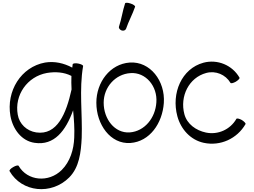

<svg xmlns="http://www.w3.org/2000/svg" viewBox="-20 -996 1804 1363"><path d="M496 -540C495 -532 494 -524 493 -516C433 -548 367 -563 300 -552C129 -521 23 -349 54 -173C71 -79 133 5 226 18C365 39 447 -68 499 -213C505 -149 510 -84 507 -20C504 66 478 151 418 211C326 302 175 290 112 181C109 176 92 179 74 190C56 200 44 213 48 219C135 370 345 390 471 264C543 192 555 85 560 -18C566 -188 541 -359 570 -527C571 -533 556 -541 535 -545C515 -549 498 -546 496 -540ZM237 -56C170 -66 117 -116 106 -182C81 -321 174 -453 313 -478C373 -488 435 -484 487 -457C486 -425 486 -393 488 -361C450 -189 386 -34 237 -56Z M875 -792C893 -845 921 -895 939 -948C941 -954 927 -965 907 -971C887 -978 870 -978 868 -972C850 -918 843 -862 825 -808C821 -797 830 -785 843 -780C857 -775 871 -781 875 -792ZM906 19C1043 9 1133 -121 1143 -265C1154 -421 1046 -562 901 -552C761 -542 664 -412 664 -267C664 -112 764 29 906 19ZM716 -267C716 -376 798 -470 906 -477C1015 -485 1099 -383 1090 -269C1083 -159 1007 -64 901 -56C794 -49 716 -151 716 -267Z M1680 -445C1629 -534 1524 -577 1425 -551C1269 -509 1195 -334 1239 -171C1264 -78 1333 -2 1427 18C1544 43 1663 -11 1723 -115C1726 -120 1714 -133 1697 -144C1679 -154 1661 -158 1658 -152C1615 -77 1528 -37 1442 -55C1371 -70 1308 -115 1289 -185C1255 -312 1321 -445 1444 -478C1511 -496 1581 -467 1616 -408C1619 -402 1636 -406 1654 -416C1672 -427 1684 -440 1680 -445Z"/></svg>

Font: Nupuram Light
Style: Regular
Weight: 300
Designer: Santhosh Thottingal (santhosh.thottingal@gmail.com)
Foundry: SMC
Version: Version 1.000